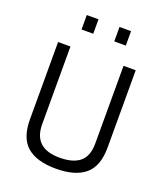

<svg xmlns="http://www.w3.org/2000/svg" viewBox="-161 -1006 967 1125"><g transform="rotate(20 322.0 -444.0)"><path d="M157 -208Q157 -58 319 -58Q403 -58 445.5 -93.5Q488 -129 488 -208V-692H564V-210Q564 -94 502.5 -42Q441 10 321 10Q201 10 140.5 -42Q80 -94 80 -210V-692H157ZM184 -808V-898H257V-808ZM388 -808V-898H460V-808Z"/></g></svg>

Font: TitilliumWeb-Regular
Style: Regular
Weight: 400
Version: Version 1.001;PS 57.000;hotconv 1.0.70;makeotf.lib2.5.55311